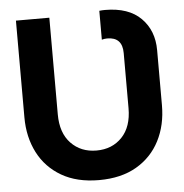

<svg xmlns="http://www.w3.org/2000/svg" viewBox="-53 -786 813 850"><g transform="rotate(-5 353.5 -361.0)"><path d="M510.7 -538.1Q510.7 -608.9 443.4 -608.9Q431.6 -608.9 419.4 -605.5V-733.9Q432.6 -735.4 444.3 -735.4Q549.3 -735.4 604.2 -680.4Q659.2 -625.5 659.2 -538.1V-293Q659.2 -205.1 623.8 -136Q588.4 -66.9 520.3 -27.1Q452.1 12.7 353.5 12.7Q255.4 12.7 187 -27.1Q118.7 -66.9 83.3 -136Q47.9 -205.1 47.9 -293V-722.7H196.3V-293Q196.3 -210.4 240.2 -164.6Q284.2 -118.7 353.5 -118.7Q423.3 -118.7 467 -164.6Q510.7 -210.4 510.7 -293Z"/></g></svg>

Font: Giphurs
Style: Bold
Weight: 700
Version: Version 0.920; ttfautohint (v1.8.4.7-5d5b)